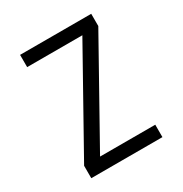

<svg xmlns="http://www.w3.org/2000/svg" viewBox="-171 -863 942 991"><g transform="rotate(-30 300.0 -367.5)"><path d="M88 0V-74L417 -662H88V-735H512V-662L183 -74H512V0Z"/></g></svg>

Font: Iosevka Extended
Style: Regular
Weight: 400
Width: 7
Monospace: yes
Designer: Belleve Invis
Foundry: Belleve Invis
Version: Version 32.5.0; ttfautohint (v1.8.4)